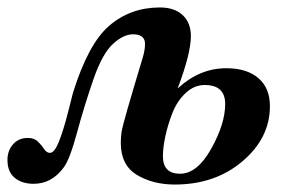

<svg xmlns="http://www.w3.org/2000/svg" viewBox="-68 -482 782 515"><path d="M409 -246H410Q468 -299 539 -299Q594 -299 625 -272.5Q656 -246 656 -197Q656 -112 582.5 -49.5Q509 13 401 13Q342 13 299 -13Q256 -39 256 -99Q256 -114 258 -127.5Q260 -141 273.5 -188Q287 -235 315 -328Q321 -348 321 -364Q321 -390 289 -390Q264 -390 237 -366Q207 -340 182.5 -269Q158 -198 138.5 -126Q119 -54 103 -33Q71 11 22 11Q-9 11 -28.5 -5Q-48 -21 -48 -53Q-48 -78 -33 -95Q-18 -112 7 -112Q24 -112 34 -102Q44 -92 50.5 -82Q57 -72 66 -72Q78 -72 90 -102Q102 -132 114.5 -181Q127 -230 128 -234Q169 -365 225 -413Q282 -462 361 -462Q400 -462 422 -441.5Q444 -421 444 -385Q444 -339 409 -246ZM536 -203Q536 -254 481 -254Q453 -254 430 -232.5Q407 -211 394.5 -179Q382 -147 375.5 -116.5Q369 -86 369 -63Q369 -16 415 -16Q461 -16 498.5 -83Q536 -150 536 -203Z"/></svg>

Font: STIX MathJax Alphabets
Style: Bold Italic
Weight: 700
Italic angle: -16.33°
Designer: MicroPress Inc., with final additions and corrections provided by Coen Hoffman, Elsevier (retired)
Version: Version 1.1.1